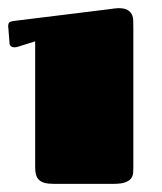

<svg xmlns="http://www.w3.org/2000/svg" viewBox="-20 -726 395 469"><path d="M22 -611.3Q21 -611.3 19.3 -610.8Q17.6 -610.4 15.1 -610.4Q10.7 -610.4 7.6 -612.3Q4.4 -614.3 3.4 -618.7L0.5 -656.7Q0 -658.2 0 -659.7V-662.6Q0 -667.5 2 -670.4Q3.9 -673.3 13.7 -674.8L247.1 -703.6Q252.4 -704.6 259.5 -705.3Q266.6 -706.1 269 -706.1Q283.7 -706.1 291 -701.9Q298.3 -697.8 301.8 -691.2Q305.2 -684.6 305.4 -675.8Q305.7 -667 305.7 -658.2V-317.4Q305.7 -310.5 305.2 -303.5Q304.7 -296.4 300.5 -290.5Q296.4 -284.7 286.4 -280.8Q276.4 -276.9 257.3 -276.9H111.8Q97.7 -276.9 88.9 -279.3Q80.1 -281.7 75 -286.9Q69.8 -292 67.9 -299.6Q65.9 -307.1 65.9 -317.4V-625Z"/></svg>

Font: Fascinate Cyrillic
Style: Regular
Weight: 900
Designer: Denis Ignatov
Foundry: Astigmatic (AOETI)
Version: Version 1.00 November 30, 2018, initial release